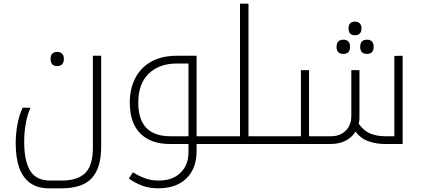

<svg xmlns="http://www.w3.org/2000/svg" viewBox="-20 -780 2286 1040"><path d="M290 -422Q254 -422 254 -461Q254 -499 290 -499Q305 -499 315.5 -490Q326 -481 326 -461Q326 -441 316 -431.5Q306 -422 290 -422Z M243 240Q181 240 139 208Q65 151 65 -5Q65 -53 74 -104Q83 -155 103 -197L145 -196Q129 -161 120 -113Q111 -65 111 -12Q111 92 143.5 145Q176 198 252 198H313Q401 198 442 157Q483 116 483 20V-478H528V17Q528 128 478 184Q428 240 313 240Z M1145 -42Q1150 -42 1150 -38V-5Q1150 0 1145 0H964Q959 0 959 -5V-38Q959 -42 964 -42ZM836 240Q788 240 748.5 225Q709 210 678 187L700 153Q733 174 766 186Q799 198 841 198Q915 198 958 155.5Q1001 113 1001 44V0H900Q797 0 740 -57Q683 -114 683 -225Q683 -299 712.5 -356.5Q742 -414 799 -446Q856 -478 939 -478H1045V38Q1045 132 990 186Q935 240 836 240ZM1001 -42V-436H938Q843 -436 786 -381.5Q729 -327 729 -224Q729 -42 903 -42Z M1135 0Q1130 0 1130 -5V-38Q1130 -42 1135 -42H1280V-760H1326V-42H1464Q1469 -42 1469 -38V-5Q1469 0 1464 0Z M1903 -589Q1868 -589 1868 -626Q1868 -663 1903 -663Q1919 -663 1928.5 -653.5Q1938 -644 1938 -626Q1938 -606 1928 -597.5Q1918 -589 1903 -589ZM1840 -488Q1803 -488 1803 -526Q1803 -565 1840 -565Q1876 -565 1876 -526Q1876 -488 1840 -488ZM1968 -488Q1931 -488 1931 -526Q1931 -565 1968 -565Q2004 -565 2004 -526Q2004 -488 1968 -488Z M2064 0Q2020 0 1978 -14Q1936 -28 1905 -67Q1888 -37 1853.5 -18.5Q1819 0 1768 0H1454Q1449 0 1449 -5V-38Q1449 -42 1454 -42H1610V-400H1654V-42H1773Q1822 -42 1852.5 -72Q1883 -102 1883 -153V-400H1927V-141Q1927 -125 1923 -110Q1950 -71 1986 -56.5Q2022 -42 2066 -42H2116V-477L2161 -478V0Z"/></svg>

Font: Noto Kufi Arabic ExtraLight
Style: Regular
Weight: 200
Designer: Monotype Design Team, David Williams, Khaled Hosny
Foundry: Google LLC
Version: Version 2.109; ttfautohint (v1.8.4.7-5d5b)